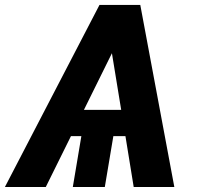

<svg xmlns="http://www.w3.org/2000/svg" viewBox="-32 -747 796 767"><path d="M502.1 0 469.1 -203.1H420.8L386.7 0H258.9L293 -203.1H251.4L150.9 0H-12.4L365.4 -727.3H528.4L664.4 0ZM452.1 -308.2 415.1 -534.4 303.3 -308.2Z"/></svg>

Font: Karasuma Gothic
Style: Bold Italic
Weight: 700
Italic angle: 9.39998°
Designer: Rasmus Andersson / Ryoko Nishizuka
Foundry: Genbu
Version: Version 1.00